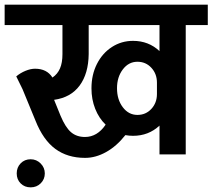

<svg xmlns="http://www.w3.org/2000/svg" viewBox="-55 -665 915 827"><path d="M840 -557H745V0H632V-124Q585 -80 518 -80Q502 -80 485 -83Q447 -35 402 -10Q357 15 312 15H311Q236 15 183.5 -23.5Q131 -62 98 -145L42 -281L15 -336Q33 -351 55 -360Q77 -369 96 -369Q147 -369 171 -331Q193 -346 203.5 -370.5Q214 -395 214 -432V-557H-35V-645H840ZM400 -128Q371 -156 355 -196.5Q339 -237 339 -284V-285Q339 -343 362.5 -389.5Q386 -436 427 -462.5Q468 -489 518 -489Q585 -489 632 -445V-557H327V-432Q326 -348 288 -296.5Q250 -245 178 -235L206 -166Q227 -116 251 -95.5Q275 -75 311 -75Q364 -75 400 -128ZM621 -260V-309Q621 -347 597 -373Q573 -399 537 -399Q499 -399 474 -366Q449 -333 449 -285Q449 -236 474 -203Q499 -170 537 -170Q573 -170 597 -196Q621 -222 621 -260ZM17 82Q17 56 34 38.5Q51 21 77 21Q102 21 120 39Q138 57 138 82Q138 107 120.5 124.5Q103 142 77 142Q51 142 34 125Q17 108 17 82Z"/></svg>

Font: Akshar Medium
Style: Regular
Weight: 500
Designer: Tall Chai
Foundry: Tall Chai
Version: Version 1.000